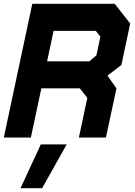

<svg xmlns="http://www.w3.org/2000/svg" viewBox="-32 -720 706 1005"><path d="M-12 0 137 -700H568.5L649.5 -597L603.5 -380L530.5 -324L577.5 -257.5L522.5 0H381L425 -207.5L386 -257.5H184.5L129.5 0ZM74.5 -71H74L129.5 -331.5H436L502.5 -233L468 -71H467.5L502 -233L436 -331.5L535.5 -407.5L569.5 -565.5L518.5 -629.5H193.5ZM214.5 -399H435.5L472.5 -430L493.5 -528L469.5 -558.5H248.5ZM129.5 -331 193 -630H518.5L570 -565.5L536 -407.5L435.5 -331ZM75.5 265 181.5 36H317L188.5 265ZM158.5 212H158L215.5 102H216Z"/></svg>

Font: Tourney Black
Style: Italic
Weight: 900
Italic angle: -12°
Version: Version 1.015